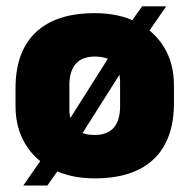

<svg xmlns="http://www.w3.org/2000/svg" viewBox="-20 -549 598 606"><path d="M279 14Q202.5 14 146.5 -14.8Q90.5 -43.5 59.8 -94.8Q29 -146 29 -213.5V-270Q29 -386.5 93 -447Q157 -507.5 279 -507.5Q356 -507.5 412 -478.8Q468 -450 498.5 -398.8Q529 -347.5 529 -280V-223.5Q529 -107.5 465.2 -46.8Q401.5 14 279 14ZM129.5 36.5H53.5L135.5 -81.5L174.5 -133L348.5 -408L377 -456.5L428.5 -529H504.5L422.5 -410L388 -362L214 -87L185 -42ZM279 -123Q319 -123 339 -146Q359 -169 359 -213V-290.5Q359 -327 340.5 -348.8Q322 -370.5 279 -370.5Q239.5 -370.5 219.2 -347.5Q199 -324.5 199 -280.5V-203Q199 -166.5 217.8 -144.8Q236.5 -123 279 -123Z"/></svg>

Font: Anek Devanagari Medium ExtraBold
Style: Regular
Weight: 800
Version: Version 1.003